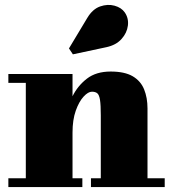

<svg xmlns="http://www.w3.org/2000/svg" viewBox="-20 -761 704 781"><path d="M412.5 -569 276.5 -540 260.5 -564 335 -688Q356.5 -724 387.2 -734.8Q418 -745.5 446 -737.8Q474 -730 487.5 -710.5Q504 -686.5 500.2 -656.8Q496.5 -627 474.2 -602.2Q452 -577.5 412.5 -569ZM14 -36H85V-424H14V-460H275V-369.5Q296 -412 333.5 -441Q371 -470 430 -470Q487 -470 519.8 -450.8Q552.5 -431.5 566.2 -397.5Q580 -363.5 580 -320V-36H650V0H350V-36H390V-292Q390 -334 386.8 -354.5Q383.5 -375 375.8 -381.5Q368 -388 354 -388Q338.5 -388 320 -368Q301.5 -348 288.2 -310.8Q275 -273.5 275 -222V-36H315V0H14Z"/></svg>

Font: Bodoni* 06pt Fatface
Style: Regular
Weight: 900
Version: Version 2.3